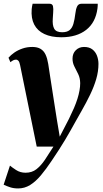

<svg xmlns="http://www.w3.org/2000/svg" viewBox="-50 -786 562 1051"><path d="M60 -429.5Q56.5 -446.5 51 -453Q45.5 -459.5 37.5 -459.5Q29.5 -459.5 22.5 -456Q15.5 -452.5 7 -445.5L-3.5 -470Q9 -484.5 28.2 -498Q47.5 -511.5 72.5 -520.2Q97.5 -529 127 -529Q155 -529 172.5 -518.2Q190 -507.5 199.5 -487Q209 -466.5 214 -436Q218.5 -407.5 224.2 -369.2Q230 -331 236.8 -288Q243.5 -245 250 -203.2Q256.5 -161.5 262 -127L277 -38L327.5 -135.5Q343 -167 354.8 -194.2Q366.5 -221.5 374 -245.5Q381.5 -269.5 385.2 -290.8Q389 -312 389 -331Q388.5 -359 378 -380.5Q367.5 -402 357.2 -422Q347 -442 347 -465Q347 -493.5 365 -511.2Q383 -529 410 -529Q438.5 -529 455.8 -515.5Q473 -502 481 -480.8Q489 -459.5 489 -436Q489 -395.5 476.8 -353.5Q464.5 -311.5 443.5 -268Q422.5 -224.5 396.5 -179Q380.5 -151 366 -125Q351.5 -99 337.2 -73.5Q323 -48 307.2 -21.8Q291.5 4.5 273.2 33Q255 61.5 232.5 94.5Q202.5 139.5 173.8 173.8Q145 208 114.8 226.8Q84.5 245.5 49.5 245.5Q25 245.5 5.8 239.2Q-13.5 233 -30 225L4.5 120.5Q15 129.5 37.8 144.5Q60.5 159.5 90 159.5Q125 159.5 149.5 140.2Q174 121 195.8 88.8Q217.5 56.5 242.5 16.5H151ZM221 -765.5Q237 -765.5 240 -752Q243 -738.5 241 -716Q240.5 -710 240 -700.5Q239.5 -691 239 -685.5Q236 -648 246.8 -628.8Q257.5 -609.5 290 -609.5Q316.5 -609.5 330.8 -621Q345 -632.5 351.8 -655.5Q358.5 -678.5 362.5 -712Q365 -735.5 372 -750.5Q379 -765.5 396 -765.5H485Q485 -760 484.8 -753.8Q484.5 -747.5 483.5 -739.5Q473.5 -663 421.8 -622.5Q370 -582 285.5 -582Q230.5 -582 192.8 -599.8Q155 -617.5 137.2 -651.8Q119.5 -686 123.5 -736Q124.5 -743.5 125.5 -751Q126.5 -758.5 128.5 -765.5Z"/></svg>

Font: Merriweather 120pt ExtraBold
Style: Italic
Weight: 800
Italic angle: -7.8°
Version: Version 2.101